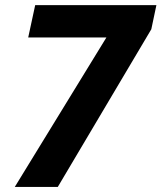

<svg xmlns="http://www.w3.org/2000/svg" viewBox="-20 -734 634 754"><path d="M397.9 -586.9H90.8L118.2 -713.9H594.2L574.2 -619.1L207 0H38.1Z"/></svg>

Font: Open Sans Hebrew
Style: Bold Italic
Weight: 700
Italic angle: -12°
Foundry: Ascender Corporation, Yanek Iontef
Version: Version 2.001;PS 002.001;hotconv 1.0.70;makeotf.lib2.5.58329